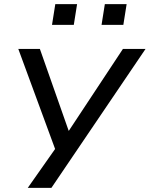

<svg xmlns="http://www.w3.org/2000/svg" viewBox="-20 -734 728 934"><path d="M115 180 257 -22 264 34 69 -496H174L314 -98H315L578 -496H688L230 180ZM474 -613 490 -714H596L580 -613ZM233 -613 249 -714H355L339 -613Z"/></svg>

Font: Nunito Sans 7pt Expanded
Style: Italic
Weight: 400
Width: 7
Italic angle: -9°
Designer: Vernon Adams
Foundry: Vernon Adams
Version: Version 3.101;gftools[0.9.27]